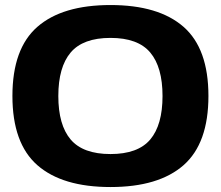

<svg xmlns="http://www.w3.org/2000/svg" viewBox="-20 -735 886 770"><path d="M716.1 -72.5Q616.2 15.1 423.1 15.1Q230 15.1 129.9 -72.5Q29.8 -160.2 29.8 -350.1Q29.8 -540 129.9 -627.4Q230 -714.8 423.1 -714.8Q616.2 -714.8 716.1 -627.4Q815.9 -540 815.9 -350.1Q815.9 -160.2 716.1 -72.5ZM582.5 -524.4Q533.2 -583 423.1 -583Q313 -583 263.4 -524.4Q213.9 -465.8 213.9 -349.9Q213.9 -233.9 263.4 -175.5Q313 -117.2 423.1 -117.2Q533.2 -117.2 582.5 -175.5Q631.8 -233.9 631.8 -349.9Q631.8 -465.8 582.5 -524.4Z"/></svg>

Font: Days One
Style: Regular
Weight: 400
Designer: Alexander Kalachev, Alexey Maslov, Jovanny Lemonad
Foundry: Alexander Kalachev, Alexey Maslov, Jovanny Lemonad
Version: Version 1.002